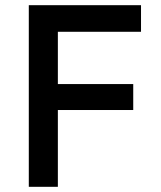

<svg xmlns="http://www.w3.org/2000/svg" viewBox="-20 -720 620 740"><path d="M91 0V-700H523.5V-597.5H203V-396H493.5V-296H203V0Z"/></svg>

Font: Geologica Roman
Style: Regular
Weight: 400
Designer: Sindre Bremnes, Frode Helland
Foundry: Monokrom Skriftforlag AS
Version: Version 1.010;gftools[0.9.28]